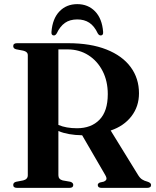

<svg xmlns="http://www.w3.org/2000/svg" viewBox="-20 -909 753 929"><path d="M652.5 -457.5Q652.5 -394 616 -346.5Q579.5 -299 515.5 -277.5L647 -64Q656.5 -48 667.2 -41Q678 -34 693.5 -30Q711 -24.5 711 -14Q711 0 692 0H471Q453 0 453 -14Q453 -21.5 463.5 -26L481.5 -30Q492.5 -34.5 494.8 -41.5Q497 -48.5 489 -62.5L377.5 -254.5Q309 -255.5 262.5 -275V-61Q262.5 -41.5 283.5 -36L320.5 -29.5Q334.5 -25 334.5 -14Q334.5 0 316 0H62.5Q44 0 44 -14Q44 -26 58 -29.5L92 -36Q114.5 -41.5 114.5 -61V-642Q114.5 -659 92 -664L58 -670.5Q44 -674 44 -686Q44 -700 62.5 -700H309Q418.5 -700 495.2 -669.5Q572 -639 612.2 -584.5Q652.5 -530 652.5 -457.5ZM262.5 -670V-304.5Q300 -288.5 352.5 -288.5Q421.5 -288.5 461.5 -329.8Q501.5 -371 501.5 -453.5Q501.5 -516.5 476.5 -565.2Q451.5 -614 407.5 -642Q363.5 -670 306.5 -670ZM354 -815Q318 -815 294.2 -798.2Q270.5 -781.5 254.5 -747.5Q248.5 -737.5 241 -737.5Q227.5 -737.5 229 -754.5Q234 -819 267.8 -854Q301.5 -889 354 -889Q406 -889 440 -854Q474 -819 479 -754.5Q480.5 -737.5 467 -737.5Q459 -737.5 453 -747.5Q436.5 -783 412.2 -799Q388 -815 354 -815Z"/></svg>

Font: Fraunces 72pt SemiBold
Style: Regular
Weight: 600
Version: Version 1.000;[b76b70a41]